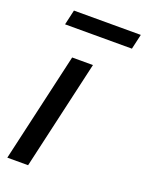

<svg xmlns="http://www.w3.org/2000/svg" viewBox="-135 -774 643 842"><g transform="rotate(20 186.5 -353.0)"><path d="M7 0 124 -510H221L104 0ZM45 -636 61 -706H373L357 -636Z"/></g></svg>

Font: Instrument Sans SemiCondensed Medium
Style: Italic
Weight: 500
Width: 4
Italic angle: -13°
Designer: Rodrigo Fuenzalida
Foundry: fragTYPE
Version: Version 1.000;gftools[0.9.28]